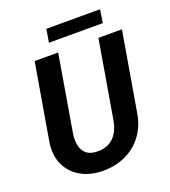

<svg xmlns="http://www.w3.org/2000/svg" viewBox="-155 -973 967 1094"><g transform="rotate(-20 328.5 -425.5)"><path d="M514.6 -710.9H657.2L577.1 -241.7Q565.9 -162.6 525.1 -105.7Q484.4 -48.8 420.7 -18.8Q356.9 11.2 277.3 10.3Q203.1 8.8 148.2 -22.2Q93.3 -53.2 65.9 -109.1Q38.6 -165 47.9 -241.2L127.9 -710.9H270.5L190.9 -240.7Q186.5 -204.1 193.6 -173.6Q200.7 -143.1 222.9 -124.3Q245.1 -105.5 286.1 -104.5Q329.6 -103 360.4 -120.1Q391.1 -137.2 409.7 -168.7Q428.2 -200.2 434.6 -241.2ZM579.1 -860.8 566.9 -781.2H240.2L253.4 -860.8Z"/></g></svg>

Font: Roboto
Style: Bold Italic
Weight: 700
Italic angle: -12°
Designer: Christian Robertson
Foundry: Google
Version: Version 3.0